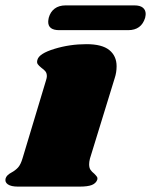

<svg xmlns="http://www.w3.org/2000/svg" viewBox="-61 -693 561 713"><path d="M372 -447Q372 -424 365 -403L273 -104Q270 -92 270 -83Q270 -70 275 -62.5Q280 -55 289 -48Q296 -41 299 -36.5Q302 -32 300 -25Q295 -12 280 -6Q265 0 234 0H6Q-20 0 -32 -8.5Q-44 -17 -40 -31Q-36 -43 -19 -52Q-4 -60 6 -71Q16 -82 23 -106L110 -395Q113 -404 113 -410Q113 -421 108 -427.5Q103 -434 93 -441Q83 -449 79 -455Q75 -461 78 -471Q84 -494 141 -511.5Q198 -529 260 -529Q318 -529 345 -507Q372 -485 372 -447ZM183 -673H438Q459 -673 469.5 -664.5Q480 -656 480 -641Q480 -637 478 -627Q464 -581 415 -581H159Q118 -581 118 -612Q118 -617 120 -627Q126 -649 142 -661Q158 -673 183 -673Z"/></svg>

Font: Shrikhand
Style: Regular
Weight: 400
Italic angle: -14°
Version: Version 1.000;PS 1.000;hotconv 1.0.88;makeotf.lib2.5.647800